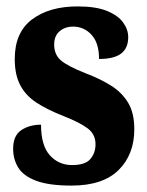

<svg xmlns="http://www.w3.org/2000/svg" viewBox="-20 -569 459 599"><path d="M203 10Q133 10 93 -5Q53 -20 37 -46Q21 -72 21 -105Q21 -146 46.5 -163Q72 -180 108 -180Q108 -115 135.5 -84.5Q163 -54 205 -54Q246 -54 262 -73Q278 -92 278 -119Q278 -150 253.5 -168.5Q229 -187 178 -207Q127 -227 93.5 -249Q60 -271 43 -303.5Q26 -336 26 -385Q26 -468 80 -508.5Q134 -549 222 -549Q279 -549 313.5 -535Q348 -521 364 -499Q380 -477 380 -453Q380 -419 358 -402Q336 -385 289 -385Q289 -435 265.5 -460.5Q242 -486 208 -486Q183 -486 166 -471.5Q149 -457 149 -430Q149 -399 169.5 -381Q190 -363 248 -340Q293 -323 327 -301.5Q361 -280 380 -248Q399 -216 399 -166Q399 -87 350 -38.5Q301 10 203 10Z"/></svg>

Font: Noto Serif Thai ExtraCondensed Black
Style: Regular
Weight: 900
Width: 2
Designer: Monotype Design Team
Foundry: Monotype Imaging Inc.
Version: Version 2.002; ttfautohint (v1.8.4.7-5d5b)